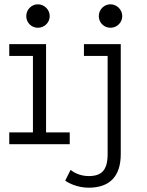

<svg xmlns="http://www.w3.org/2000/svg" viewBox="-20 -670 681 892"><path d="M23 -410H133V-55H23V0H304V-55H194V-465H23ZM102 -595C102 -565 126 -541 156 -541C186 -541 211 -565 211 -595C211 -625 186 -650 156 -650C126 -650 102 -625 102 -595ZM370 -410H480V46C480 122 451 148 392 148C351 148 320 130 308 119L283 169C298 181 341 202 392 202C489 202 541 150 541 46V-465H370ZM439 -595C439 -565 463 -541 493 -541C523 -541 548 -565 548 -595C548 -625 523 -650 493 -650C463 -650 439 -625 439 -595Z"/></svg>

Font: Stint Ultra Expanded
Style: Regular
Weight: 400
Width: 7
Designer: Astigmatic (AOETI)
Foundry: Astigmatic (AOETI)
Version: Version 1.000